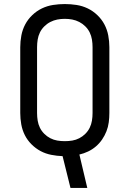

<svg xmlns="http://www.w3.org/2000/svg" viewBox="-20 -763 640 948"><path d="M328 165 289 8Q261 7 233 1.5Q205 -4 180.5 -17Q156 -30 135.5 -50.5Q115 -71 102.5 -96Q90 -121 85 -149Q80 -177 80 -205V-530Q80 -559 85.5 -588Q91 -617 104.5 -642.5Q118 -668 139.5 -688.5Q161 -709 187 -721.5Q213 -734 242 -738.5Q271 -743 300 -743Q329 -743 358 -738.5Q387 -734 413 -721.5Q439 -709 460.5 -688.5Q482 -668 495.5 -642.5Q509 -617 514.5 -588Q520 -559 520 -530V-205Q520 -182 517 -159Q514 -136 505.5 -114.5Q497 -93 484 -74Q471 -55 453.5 -40Q436 -25 415 -15Q394 -5 372 0L411 165ZM300 -66Q319 -66 337 -69Q355 -72 371.5 -80.5Q388 -89 401.5 -102.5Q415 -116 423 -132.5Q431 -149 434 -167.5Q437 -186 437 -205V-530Q437 -549 434 -567.5Q431 -586 423 -602.5Q415 -619 401.5 -632.5Q388 -646 371.5 -654.5Q355 -663 337 -666.5Q319 -670 300 -670Q281 -670 263 -666.5Q245 -663 228.5 -654.5Q212 -646 198.5 -632.5Q185 -619 177 -602.5Q169 -586 166 -567.5Q163 -549 163 -530V-205Q163 -186 166 -167.5Q169 -149 177 -132.5Q185 -116 198.5 -102.5Q212 -89 228.5 -80.5Q245 -72 263 -69Q281 -66 300 -66Z"/></svg>

Font: Iosevka SS04 Extended
Style: Regular
Weight: 400
Width: 7
Monospace: yes
Designer: Belleve Invis
Foundry: Belleve Invis
Version: Version 19.0.0; ttfautohint (v1.8.4)